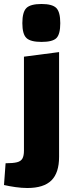

<svg xmlns="http://www.w3.org/2000/svg" viewBox="-60 -763 375 962"><path d="M77 179Q49 179 17.5 174.5Q-14 170 -40 164L-32 55Q5 55 25 50Q45 45 52.5 31Q60 17 60 -8V-479L236 -502V23Q236 103 197.5 141Q159 179 77 179ZM148 -553Q93 -553 72.5 -572.5Q52 -592 52 -647Q52 -703 72.5 -723Q93 -743 148 -743Q202 -743 222 -723Q242 -703 242 -647Q242 -592 223 -572.5Q204 -553 148 -553Z"/></svg>

Font: Changa
Style: Bold
Weight: 700
Designer: Eduardo Rodriguez Tunni
Foundry: Eduardo Rodriguez Tunni
Version: Version 3.002; ttfautohint (v1.8.2)